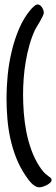

<svg xmlns="http://www.w3.org/2000/svg" viewBox="-20 -759 248 849"><path d="M208 37.1Q208 43.5 201.7 49.3Q195.3 55.2 186.5 59.6Q177.7 64 168.7 66.7Q159.7 69.3 154.3 69.3Q144.5 69.3 135.7 64.2Q127 59.1 119.4 51.3Q111.8 43.5 105.2 34.7Q98.6 25.9 93.8 18.6Q67.9 -19.5 51.5 -61.3Q35.2 -103 25.6 -147Q16.1 -190.9 12.5 -236.1Q8.8 -281.2 8.8 -326.2Q8.8 -372.1 13.9 -425.3Q19 -478.5 31.5 -531.2Q43.9 -584 64.5 -632.1Q85 -680.2 115.2 -715.8Q117.7 -718.8 121.3 -722.7Q125 -726.6 129.2 -730.2Q133.3 -733.9 137.7 -736.6Q142.1 -739.3 146.5 -739.3Q152.3 -739.3 157.2 -735.6Q162.1 -731.9 165.8 -726.3Q169.4 -720.7 171.6 -714.4Q173.8 -708 173.8 -703.1Q173.8 -697.8 168.9 -687.5Q164.1 -677.2 157.5 -665.8Q150.9 -654.3 144.5 -643.8Q138.2 -633.3 134.8 -627Q120.1 -595.2 110.1 -559.6Q100.1 -523.9 93.8 -486.6Q87.4 -449.2 84.7 -412.1Q82 -375 82 -340.8Q82 -301.8 85.2 -260Q88.4 -218.3 96.4 -176.8Q104.5 -135.3 118.7 -95.9Q132.8 -56.6 154.3 -23.4Q162.6 -10.7 171.1 -0.5Q179.7 9.8 192.4 18.6Q196.8 22.5 202.4 26.4Q208 30.3 208 37.1Z"/></svg>

Font: Just Another Hand
Style: Regular
Weight: 400
Designer: Astigmatic (AOETI)
Foundry: Astigmatic (AOETI)
Version: Version 1.001